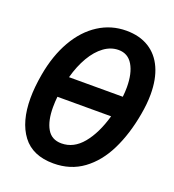

<svg xmlns="http://www.w3.org/2000/svg" viewBox="-136 -841 872 961"><g transform="rotate(20 300.0 -360.0)"><path d="M37 -253.5Q37 -312 49.5 -383Q68.5 -490.5 114.2 -570Q160 -649.5 226.8 -692.2Q293.5 -735 374 -735Q444.5 -735 494.2 -704.2Q544 -673.5 570 -615.5Q596 -557.5 596 -476.5Q596 -426.5 585.5 -368.5Q565.5 -255.5 523 -169.5Q480.5 -83.5 413.5 -34.5Q346.5 14.5 256 14.5Q145 14.5 91 -57.2Q37 -129 37 -253.5ZM447.5 -306H161.5Q158.5 -277 158.5 -250Q158.5 -177.5 182.8 -135.5Q207 -93.5 259.5 -93.5Q324.5 -93.5 372.2 -151.2Q420 -209 447.5 -306ZM469 -418Q472 -444.5 472 -469Q472 -543.5 446 -587.2Q420 -631 370 -631Q329 -631 292.8 -604.5Q256.5 -578 228.2 -530Q200 -482 182.5 -418Z"/></g></svg>

Font: JuliaMono SemiBold
Style: Italic
Weight: 600
Italic angle: -9°
Monospace: yes
Designer: cormullion
Foundry: corm
Version: Version 0.056; ttfautohint (v1.8.4)